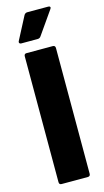

<svg xmlns="http://www.w3.org/2000/svg" viewBox="-130 -887 502 928"><g transform="rotate(-15 121.5 -422.5)"><path d="M56 0Q44 0 44 -13V-642Q44 -655 56 -655H187Q200 -655 200 -642V-13Q200 0 187 0ZM43 -707Q37 -707 34.5 -711.5Q32 -716 35 -721L95 -836Q101 -845 111 -845H216Q223 -845 225 -840.5Q227 -836 222 -830L143 -717Q137 -707 126 -707Z"/></g></svg>

Font: Sofia Sans Condensed Black
Style: Regular
Weight: 900
Designer: Botio Nikoltchev, Ani Petrova
Foundry: lettersoup
Version: Version 4.101